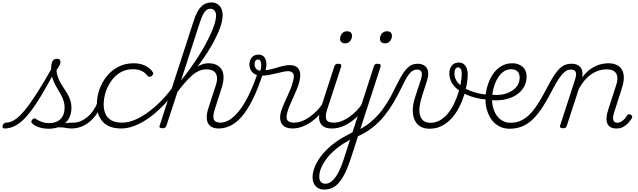

<svg xmlns="http://www.w3.org/2000/svg" viewBox="-172 -1039 5242 1578"><path d="M-136 17Q-146 17 -149.5 9.5Q-153 2 -150.5 -7Q-148 -16 -140.5 -23.5Q-133 -31 -121 -31Q-87 -31 -49.5 -55.5Q-12 -80 32.5 -134Q77 -188 133.5 -276.5Q190 -365 262 -493L291 -476Q218 -337 160 -242Q102 -147 53 -90Q4 -33 -42 -8Q-88 17 -136 17ZM227 19Q182 19 146 6Q110 -7 92 -25Q85 -32 85.5 -40Q86 -48 94 -57Q103 -66 110.5 -66.5Q118 -67 129 -58Q147 -46 173 -36.5Q199 -27 228 -27Q291 -27 325 -60.5Q359 -94 359 -155Q359 -183 351 -208.5Q343 -234 330.5 -257.5Q318 -281 303.5 -304.5Q289 -328 276.5 -353.5Q264 -379 256 -408Q248 -437 248 -470Q248 -512 258.5 -534Q269 -556 298 -556Q313 -556 319 -547.5Q325 -539 325 -530Q325 -518 318.5 -504.5Q312 -491 292 -462Q294 -431 304 -404.5Q314 -378 327.5 -354.5Q341 -331 356.5 -308.5Q372 -286 385 -262.5Q398 -239 406.5 -213Q415 -187 415 -155Q415 -73 363.5 -27Q312 19 227 19ZM417 17Q398 17 375.5 13Q353 9 324.5 7.5Q296 6 258 12L288 -10Q325 -21 350.5 -25Q376 -29 395.5 -30Q415 -31 433 -31Q442 -31 445 -23.5Q448 -16 446 -7Q444 2 436.5 9.5Q429 17 417 17Z M414 17Q404 17 399 9.5Q394 2 396 -7Q398 -16 406.5 -23.5Q415 -31 430 -31Q462 -31 491.5 -43.5Q521 -56 547 -78Q573 -100 593 -128.5Q613 -157 625 -187Q629 -198 638 -198.5Q647 -199 654.5 -191.5Q662 -184 658 -174Q645 -135 621.5 -101Q598 -67 566.5 -40Q535 -13 496.5 2Q458 17 414 17Z M825 17Q724 17 674 -37Q624 -91 624 -179Q624 -245 646 -306Q668 -367 707.5 -415Q747 -463 802.5 -491Q858 -519 925 -519Q982 -519 1022.5 -498.5Q1063 -478 1083 -447Q1090 -438 1087.5 -431Q1085 -424 1075 -415Q1064 -407 1056 -407.5Q1048 -408 1041 -416Q1022 -440 994.5 -455Q967 -470 919 -470Q864 -470 820 -445Q776 -420 745 -377.5Q714 -335 697 -283.5Q680 -232 680 -178Q680 -138 694.5 -104Q709 -70 742.5 -50.5Q776 -31 832 -31Q843 -31 847 -23.5Q851 -16 850 -6.5Q849 3 842.5 10Q836 17 825 17Z M825 17Q815 17 809.5 10Q804 3 804.5 -6.5Q805 -16 812 -23.5Q819 -31 832 -31Q895 -31 967 -68Q1039 -105 1111.5 -170.5Q1184 -236 1246 -320Q1254 -332 1262.5 -328Q1271 -324 1274.5 -314Q1278 -304 1272 -294Q1222 -225 1165.5 -167.5Q1109 -110 1051 -69Q993 -28 935.5 -5.5Q878 17 825 17Z M1625 17Q1594 17 1572 6.5Q1550 -4 1538.5 -25Q1527 -46 1527 -76.5Q1527 -107 1540 -148L1602 -339Q1615 -378 1611 -407.5Q1607 -437 1586 -453Q1565 -469 1523 -469Q1491 -469 1461.5 -455.5Q1432 -442 1403.5 -416.5Q1375 -391 1344.5 -355.5Q1314 -320 1280 -275L1257 -284Q1301 -346 1338.5 -390.5Q1376 -435 1410.5 -463Q1445 -491 1477 -505Q1509 -519 1541 -519Q1592 -519 1624 -496Q1656 -473 1663.5 -428Q1671 -383 1650 -317L1593 -140Q1575 -83 1585.5 -57Q1596 -31 1642 -31Q1650 -31 1654 -23.5Q1658 -16 1656.5 -7Q1655 2 1647.5 9.5Q1640 17 1625 17ZM1162 15Q1150 15 1143 10.5Q1136 6 1140 -6L1420 -868Q1445 -947 1480 -983Q1515 -1019 1565 -1019Q1594 -1019 1614.5 -1006Q1635 -993 1646.5 -970Q1658 -947 1658 -914Q1658 -886 1649 -850.5Q1640 -815 1622.5 -775Q1605 -735 1581 -690Q1557 -645 1526 -597.5Q1495 -550 1458.5 -501Q1422 -452 1380 -403.5Q1338 -355 1294 -306L1195 -4Q1191 6 1183.5 10.5Q1176 15 1162 15ZM1316 -378Q1357 -428 1393.5 -479.5Q1430 -531 1462.5 -582Q1495 -633 1520.5 -681Q1546 -729 1565 -772Q1584 -815 1594 -850.5Q1604 -886 1604 -912Q1604 -930 1597.5 -942Q1591 -954 1581.5 -960.5Q1572 -967 1557 -967Q1540 -967 1525.5 -956.5Q1511 -946 1498 -922Q1485 -898 1472 -859Z M1625 17Q1613 17 1609 9.5Q1605 2 1608 -7Q1611 -16 1620 -23.5Q1629 -31 1641 -31Q1675 -31 1713 -53.5Q1751 -76 1791 -125Q1831 -174 1871 -254.5Q1911 -335 1950 -452Q1952 -457 1959.5 -458Q1967 -459 1975 -456.5Q1983 -454 1987.5 -448.5Q1992 -443 1989 -435Q1948 -308 1904.5 -221Q1861 -134 1816 -82Q1771 -30 1723 -6.5Q1675 17 1625 17Z M2231 17Q2203 17 2181 8.5Q2159 0 2146 -18Q2133 -36 2130.5 -63.5Q2128 -91 2140 -130Q2148 -154 2161 -184Q2174 -214 2189 -246Q2204 -278 2217 -311Q2230 -344 2237 -373Q2250 -421 2235.5 -437.5Q2221 -454 2195 -454Q2175 -454 2149.5 -448Q2124 -442 2095 -435Q2066 -428 2036 -422.5Q2006 -417 1977 -417Q1945 -417 1922.5 -429.5Q1900 -442 1889 -463Q1878 -484 1878 -507Q1878 -546 1898.5 -568Q1919 -590 1951 -590Q1984 -590 1999.5 -570.5Q2015 -551 2017 -522Q2019 -493 2011 -463Q2032 -463 2056 -469.5Q2080 -476 2106 -484Q2132 -492 2158.5 -498Q2185 -504 2211 -504Q2241 -504 2263 -491Q2285 -478 2293 -447Q2301 -416 2287 -363Q2280 -335 2266.5 -303.5Q2253 -272 2239 -240Q2225 -208 2211.5 -177.5Q2198 -147 2191 -121Q2176 -72 2189.5 -51.5Q2203 -31 2246 -31Q2256 -31 2260 -23.5Q2264 -16 2262.5 -7Q2261 2 2253 9.5Q2245 17 2231 17ZM1968 -458Q1975 -481 1975 -502Q1975 -523 1969 -536.5Q1963 -550 1948 -550Q1935 -550 1927.5 -539.5Q1920 -529 1920 -510Q1920 -490 1932 -475Q1944 -460 1968 -458Z M2229 17Q2219 17 2214 9.5Q2209 2 2211 -7Q2213 -16 2221.5 -23.5Q2230 -31 2245 -31Q2277 -31 2309.5 -43.5Q2342 -56 2373 -78Q2404 -100 2431 -127.5Q2458 -155 2478 -185Q2486 -196 2495 -194Q2504 -192 2508.5 -184Q2513 -176 2506 -165Q2485 -131 2455.5 -98.5Q2426 -66 2390 -40Q2354 -14 2313 1.5Q2272 17 2229 17Z M2554 17Q2521 17 2498 6.5Q2475 -4 2462.5 -25Q2450 -46 2450.5 -76.5Q2451 -107 2464 -148L2576 -494Q2580 -506 2587 -510.5Q2594 -515 2607 -515Q2624 -515 2630 -509Q2636 -503 2632 -491L2517 -140Q2499 -84 2510 -57.5Q2521 -31 2570 -31Q2580 -31 2583.5 -23.5Q2587 -16 2585.5 -7Q2584 2 2576.5 9.5Q2569 17 2554 17ZM2663 -683Q2646 -683 2634.5 -692.5Q2623 -702 2623 -719Q2623 -743 2638 -762.5Q2653 -782 2681 -782Q2698 -782 2709.5 -773Q2721 -764 2721 -745Q2721 -722 2706.5 -702.5Q2692 -683 2663 -683ZM2555 17Q2545 17 2540 9.5Q2535 2 2537 -7Q2539 -16 2547.5 -23.5Q2556 -31 2571 -31Q2603 -31 2635.5 -43.5Q2668 -56 2699 -78Q2730 -100 2757 -127.5Q2784 -155 2804 -185Q2812 -196 2821 -194Q2830 -192 2834.5 -184Q2839 -176 2832 -165Q2811 -131 2781.5 -98.5Q2752 -66 2716 -40Q2680 -14 2639 1.5Q2598 17 2555 17ZM2493 519Q2464 519 2442.5 507Q2421 495 2409 471.5Q2397 448 2397 418Q2397 378 2414 335Q2431 292 2462.5 249.5Q2494 207 2538 168Q2582 129 2637 96Q2658 84 2680.5 72.5Q2703 61 2725 48L2901 -494Q2905 -506 2911.5 -510.5Q2918 -515 2931 -515Q2950 -515 2954.5 -507.5Q2959 -500 2955 -488L2707 276Q2686 339 2663 385Q2640 431 2614.5 461Q2589 491 2559 505Q2529 519 2493 519ZM2501 471Q2522 471 2541.5 459.5Q2561 448 2580 424Q2599 400 2617 363Q2635 326 2652 273L2705 109Q2691 118 2677 126.5Q2663 135 2649 142Q2604 171 2567.5 204.5Q2531 238 2505.5 274Q2480 310 2466 345Q2452 380 2452 413Q2452 431 2457.5 444Q2463 457 2474.5 464Q2486 471 2501 471ZM2991 -683Q2973 -683 2962 -692.5Q2951 -702 2951 -719Q2951 -745 2966.5 -763.5Q2982 -782 3009 -782Q3027 -782 3038 -772.5Q3049 -763 3049 -745Q3049 -720 3033.5 -701.5Q3018 -683 2991 -683Z M2754 88Q2745 92 2739 87Q2733 82 2731 74Q2729 66 2732 57.5Q2735 49 2744 44Q2820 10 2875 -36.5Q2930 -83 2969.5 -136Q3009 -189 3038 -243Q3067 -297 3090.5 -345.5Q3114 -394 3138.5 -432.5Q3163 -471 3191.5 -493Q3220 -515 3260 -515Q3272 -515 3276 -508Q3280 -501 3278.5 -491.5Q3277 -482 3270.5 -474.5Q3264 -467 3255 -467Q3227 -467 3204.5 -445.5Q3182 -424 3161.5 -385.5Q3141 -347 3117.5 -298.5Q3094 -250 3062.5 -196.5Q3031 -143 2989.5 -90Q2948 -37 2890 9Q2832 55 2754 88Z M3358 19Q3314 19 3283 0.5Q3252 -18 3236 -52.5Q3220 -87 3220.5 -135Q3221 -183 3240 -241L3286 -382Q3300 -426 3293 -446.5Q3286 -467 3256 -467Q3245 -467 3239.5 -474.5Q3234 -482 3234.5 -491.5Q3235 -501 3242 -508Q3249 -515 3261 -515Q3287 -515 3306.5 -505.5Q3326 -496 3336.5 -478.5Q3347 -461 3347.5 -434.5Q3348 -408 3337 -375L3295 -244Q3281 -200 3276.5 -161.5Q3272 -123 3279.5 -93.5Q3287 -64 3308 -47Q3329 -30 3365 -30Q3409 -30 3445 -51Q3481 -72 3509.5 -107Q3538 -142 3559 -185Q3580 -228 3594 -273Q3608 -318 3615.5 -359Q3623 -400 3623 -429Q3623 -449 3619 -461.5Q3615 -474 3608.5 -479.5Q3602 -485 3594 -485Q3580 -485 3575 -495Q3570 -505 3576.5 -515Q3583 -525 3600 -525Q3621 -525 3637 -514Q3653 -503 3662.5 -481Q3672 -459 3672 -424Q3672 -392 3664.5 -347.5Q3657 -303 3641 -252.5Q3625 -202 3600 -154Q3575 -106 3540 -67Q3505 -28 3459.5 -4.5Q3414 19 3358 19Z M3832 -221Q3788 -223 3744 -233.5Q3700 -244 3660 -262Q3620 -280 3588.5 -305Q3557 -330 3539 -363Q3521 -396 3521 -437Q3521 -475 3541.5 -500Q3562 -525 3599 -525Q3613 -525 3615.5 -515Q3618 -505 3612.5 -495Q3607 -485 3593 -485Q3578 -485 3570.5 -471.5Q3563 -458 3563 -436Q3563 -403 3579 -376.5Q3595 -350 3622.5 -330Q3650 -310 3685.5 -295.5Q3721 -281 3760 -272Q3799 -263 3838 -261Q3847 -260 3850.5 -253.5Q3854 -247 3853 -239Q3852 -231 3846.5 -225.5Q3841 -220 3832 -221Z M3845 -264Q3893 -255 3938 -260Q3983 -265 4019.5 -283.5Q4056 -302 4077.5 -331.5Q4099 -361 4099 -402Q4099 -434 4081 -452Q4063 -470 4031 -470Q4020 -470 4014.5 -477Q4009 -484 4010 -494Q4011 -504 4018.5 -511.5Q4026 -519 4040 -519Q4066 -519 4087.5 -511Q4109 -503 4124.5 -489Q4140 -475 4148 -455.5Q4156 -436 4156 -411Q4156 -357 4130 -317Q4104 -277 4059.5 -251.5Q4015 -226 3958 -218Q3901 -210 3840 -219Z M4015 19Q3981 19 3951.5 8Q3922 -3 3897.5 -24Q3873 -45 3855.5 -75Q3838 -105 3828 -142Q3818 -179 3818 -222Q3818 -274 3832.5 -326.5Q3847 -379 3874.5 -422.5Q3902 -466 3943.5 -492.5Q3985 -519 4039 -519Q4048 -519 4051.5 -511.5Q4055 -504 4053 -494Q4051 -484 4044.5 -477Q4038 -470 4029 -470Q3998 -470 3973 -454.5Q3948 -439 3929 -413Q3910 -387 3897.5 -355Q3885 -323 3878.5 -289Q3872 -255 3872 -225Q3872 -181 3883.5 -145Q3895 -109 3915 -83.5Q3935 -58 3962.5 -44Q3990 -30 4023 -30Q4075 -30 4116.5 -51Q4158 -72 4194 -112.5Q4230 -153 4263.5 -209Q4297 -265 4333 -335Q4362 -390 4386.5 -426Q4411 -462 4433 -481Q4455 -500 4476.5 -507.5Q4498 -515 4521 -515Q4533 -515 4537.5 -508Q4542 -501 4541 -491.5Q4540 -482 4533 -474.5Q4526 -467 4515 -467Q4498 -467 4482 -457.5Q4466 -448 4448 -427.5Q4430 -407 4411 -376.5Q4392 -346 4370 -304Q4330 -226 4292 -166Q4254 -106 4213 -64.5Q4172 -23 4124 -2Q4076 19 4015 19Z M4455 15Q4443 15 4435.5 10Q4428 5 4431 -6L4553 -381Q4568 -426 4560 -446.5Q4552 -467 4522 -467Q4512 -467 4508 -474.5Q4504 -482 4504.5 -491.5Q4505 -501 4511 -508Q4517 -515 4527 -515Q4551 -515 4568.5 -508Q4586 -501 4597.5 -487.5Q4609 -474 4613.5 -455Q4618 -436 4614 -412L4613 -404Q4639 -438 4666 -460Q4693 -482 4721 -495Q4749 -508 4776 -513.5Q4803 -519 4827 -519Q4880 -519 4912.5 -496Q4945 -473 4953 -428Q4961 -383 4940 -317L4876 -117Q4867 -90 4866.5 -70.5Q4866 -51 4875 -40.5Q4884 -30 4901 -30Q4918 -30 4933 -39Q4948 -48 4960.5 -61.5Q4973 -75 4981 -89Q4985 -95 4992.5 -99Q5000 -103 5012 -96Q5023 -90 5024 -82.5Q5025 -75 5020 -66Q5008 -47 4990.5 -27.5Q4973 -8 4949.5 4.5Q4926 17 4895 17Q4866 17 4847 6.5Q4828 -4 4819.5 -24Q4811 -44 4813 -72.5Q4815 -101 4827 -138L4892 -339Q4905 -378 4901.5 -407.5Q4898 -437 4876 -453Q4854 -469 4813 -469Q4783 -469 4752 -460Q4721 -451 4691 -431Q4661 -411 4634 -380Q4607 -349 4584 -305L4486 -4Q4483 6 4476.5 10.5Q4470 15 4455 15Z"/></svg>

Font: Playwrite RO ExtraLight
Style: Regular
Weight: 250
Version: Version 1.002